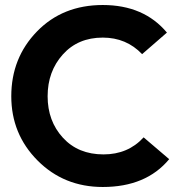

<svg xmlns="http://www.w3.org/2000/svg" viewBox="-20 -733 702 766"><path d="M390 13Q235 13 130 -92.5Q25 -198 25 -349Q25 -502 127.5 -607.5Q230 -713 390 -713Q554 -713 646 -603L547 -517Q484 -583 390 -583Q291 -583 230.5 -515.5Q170 -448 170 -349Q170 -250 231 -183.5Q292 -117 393 -117Q491 -117 553 -185L655 -98Q563 13 390 13Z"/></svg>

Font: Cal Sans
Style: Regular
Weight: 400
Designer: Designer Mark Davis DBA MarkFonts
Foundry: Designer Mark Davis DBA MarkFonts
Version: Version 1.000